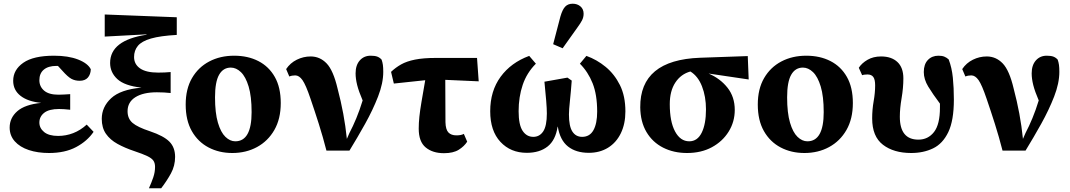

<svg xmlns="http://www.w3.org/2000/svg" viewBox="-20 -809 5760 1034"><path d="M244 15Q183 15 135 -1Q87 -17 59.5 -48Q32 -79 32 -122Q32 -174 73 -210Q114 -246 202 -255Q130 -262 90.5 -293Q51 -324 51 -374Q51 -433 105.5 -471Q160 -509 271 -509Q348 -509 400.5 -488.5Q453 -468 469 -436Q468 -408 453 -391Q438 -374 409 -374Q384 -374 364.5 -384.5Q345 -395 315 -429L292 -454Q290 -454 287.5 -454Q285 -454 283 -454Q240 -454 216 -434Q192 -414 192 -377Q192 -343 217.5 -321Q243 -299 295 -299Q312 -299 325.5 -300Q339 -301 358 -302V-218Q322 -222 298 -222Q244 -222 218 -201.5Q192 -181 192 -149Q192 -119 217.5 -98Q243 -77 293 -77Q335 -77 374 -92Q413 -107 447 -138L484 -99Q450 -49 390 -17Q330 15 244 15Z M782 205Q796 174 805.5 146Q815 118 815 90Q815 69 806 56Q797 43 773 31.5Q749 20 704 5Q653 -12 613 -34Q573 -56 550.5 -88.5Q528 -121 528 -169Q528 -233 578.5 -280Q629 -327 742 -337Q651 -347 612 -383Q573 -419 573 -470Q573 -592 769 -622V-624L544 -612V-731L932 -716V-621Q843 -616 793 -601.5Q743 -587 722.5 -562Q702 -537 702 -502Q702 -463 734.5 -440.5Q767 -418 832 -418Q868 -418 899 -421V-308Q883 -310 863.5 -311Q844 -312 825 -312Q751 -312 709 -285.5Q667 -259 667 -210Q667 -170 694 -147Q721 -124 788 -102Q862 -77 892.5 -46Q923 -15 923 36Q923 84 900.5 125Q878 166 848 205Z M1231 15Q1160 15 1103 -15Q1046 -45 1013 -103Q980 -161 980 -246Q980 -330 1014 -388.5Q1048 -447 1107 -478Q1166 -509 1241 -509Q1315 -509 1371.5 -480Q1428 -451 1460 -394.5Q1492 -338 1492 -254Q1492 -169 1457.5 -109Q1423 -49 1364 -17Q1305 15 1231 15ZM1247 -48Q1335 -48 1335 -205Q1335 -290 1319 -343Q1303 -396 1277.5 -420.5Q1252 -445 1223 -445Q1182 -445 1160 -406.5Q1138 -368 1138 -285Q1138 -201 1153.5 -148.5Q1169 -96 1194 -72Q1219 -48 1247 -48Z M1738 2Q1719 -72 1697 -141.5Q1675 -211 1652 -278Q1627 -352 1609 -377.5Q1591 -403 1570 -403Q1552 -403 1538 -397L1521 -437Q1543 -470 1578.5 -487.5Q1614 -505 1653 -505Q1703 -505 1739 -467.5Q1775 -430 1798 -332Q1816 -264 1828.5 -197Q1841 -130 1848 -61L1862 -93Q1881 -129 1899 -172.5Q1917 -216 1933 -268Q1912 -317 1903.5 -351Q1895 -385 1895 -414Q1895 -458 1917.5 -483.5Q1940 -509 1976 -509Q1999 -509 2012 -504Q2025 -499 2035 -488Q2040 -474 2042 -459.5Q2044 -445 2044 -422Q2044 -361 2016 -289Q1988 -217 1946.5 -142.5Q1905 -68 1862 2Z M2101 -359 2086 -422Q2110 -445 2140 -462Q2170 -479 2215 -488Q2260 -497 2327 -497H2549L2558 -371L2378 -379L2379 -151Q2380 -111 2395 -95.5Q2410 -80 2438 -80Q2464 -80 2478 -88L2496 -46Q2480 -21 2450.5 -2.5Q2421 16 2371 16Q2310 16 2272.5 -15Q2235 -46 2235 -116Q2235 -147 2238.5 -180.5Q2242 -214 2250 -261Q2258 -308 2270 -377Z M2817 14Q2730 14 2675 -45Q2620 -104 2620 -210Q2620 -319 2676 -395.5Q2732 -472 2830 -508L2866 -466Q2817 -417 2795 -352Q2773 -287 2773 -210Q2773 -137 2794.5 -104.5Q2816 -72 2852 -72Q2886 -72 2905.5 -101.5Q2925 -131 2925 -198Q2925 -223 2921.5 -266.5Q2918 -310 2912 -369L3036 -391L3059 -375Q3055 -320 3049.5 -268Q3044 -216 3044 -193Q3044 -129 3062.5 -100.5Q3081 -72 3115 -72Q3156 -72 3176 -108Q3196 -144 3196 -208Q3196 -299 3171.5 -360.5Q3147 -422 3103 -466L3138 -508Q3194 -488 3241.5 -449Q3289 -410 3318.5 -351Q3348 -292 3348 -209Q3348 -142 3323.5 -91.5Q3299 -41 3254.5 -13.5Q3210 14 3151 14Q3082 14 3039 -20Q2996 -54 2984 -127H2983Q2972 -54 2929 -20Q2886 14 2817 14ZM2959 -571 2998 -720Q3009 -758 3024 -773.5Q3039 -789 3064 -789Q3089 -789 3106 -774.5Q3123 -760 3123 -735Q3123 -716 3114.5 -699.5Q3106 -683 3089 -660L3010 -549Z M3680 15Q3608 15 3551 -14Q3494 -43 3461.5 -98Q3429 -153 3428 -231Q3426 -486 3750 -498L4007 -507L4012 -381L3796 -413Q3859 -386 3898 -336.5Q3937 -287 3937 -217Q3937 -153 3904 -100Q3871 -47 3813.5 -16Q3756 15 3680 15ZM3587 -248Q3587 -154 3615.5 -101Q3644 -48 3692 -48Q3736 -48 3759 -94.5Q3782 -141 3782 -220Q3782 -289 3760.5 -344Q3739 -399 3698 -424Q3647 -410 3617 -364.5Q3587 -319 3587 -248Z M4312 15Q4241 15 4184 -15Q4127 -45 4094 -103Q4061 -161 4061 -246Q4061 -330 4095 -388.5Q4129 -447 4188 -478Q4247 -509 4322 -509Q4396 -509 4452.5 -480Q4509 -451 4541 -394.5Q4573 -338 4573 -254Q4573 -169 4538.5 -109Q4504 -49 4445 -17Q4386 15 4312 15ZM4328 -48Q4416 -48 4416 -205Q4416 -290 4400 -343Q4384 -396 4358.5 -420.5Q4333 -445 4304 -445Q4263 -445 4241 -406.5Q4219 -368 4219 -285Q4219 -201 4234.5 -148.5Q4250 -96 4275 -72Q4300 -48 4328 -48Z M4887 15Q4793 15 4735 -29.5Q4677 -74 4677 -171Q4677 -219 4685 -264Q4693 -309 4693 -349Q4693 -381 4683 -394.5Q4673 -408 4652 -408Q4644 -408 4636 -407Q4628 -406 4623 -404L4605 -444Q4621 -469 4652 -487Q4683 -505 4725 -505Q4781 -505 4813 -475Q4845 -445 4845 -387Q4845 -336 4835.5 -280.5Q4826 -225 4826 -180Q4826 -57 4926 -57Q4978 -57 5010 -98Q5042 -139 5042 -229Q5042 -235 5042 -240.5Q5042 -246 5042 -251Q5003 -303 4979 -342.5Q4955 -382 4955 -421Q4955 -463 4977 -486Q4999 -509 5034 -509Q5053 -509 5065.5 -504Q5078 -499 5089 -489Q5106 -445 5111.5 -390.5Q5117 -336 5117 -273Q5117 -160 5087 -97.5Q5057 -35 5005 -10Q4953 15 4887 15Z M5379 2Q5360 -72 5338 -141.5Q5316 -211 5293 -278Q5268 -352 5250 -377.5Q5232 -403 5211 -403Q5193 -403 5179 -397L5162 -437Q5184 -470 5219.5 -487.5Q5255 -505 5294 -505Q5344 -505 5380 -467.5Q5416 -430 5439 -332Q5457 -264 5469.5 -197Q5482 -130 5489 -61L5503 -93Q5522 -129 5540 -172.5Q5558 -216 5574 -268Q5553 -317 5544.5 -351Q5536 -385 5536 -414Q5536 -458 5558.5 -483.5Q5581 -509 5617 -509Q5640 -509 5653 -504Q5666 -499 5676 -488Q5681 -474 5683 -459.5Q5685 -445 5685 -422Q5685 -361 5657 -289Q5629 -217 5587.5 -142.5Q5546 -68 5503 2Z"/></svg>

Font: Source Serif 4 SmText
Style: Bold
Weight: 700
Designer: Frank Grießhammer
Foundry: Adobe
Version: Version 4.005;hotconv 1.1.0;makeotfexe 2.6.0